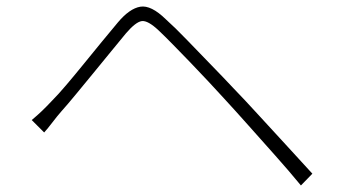

<svg xmlns="http://www.w3.org/2000/svg" viewBox="-20 -633 1040 587"><path d="M77 -266Q95 -281 108.5 -294Q122 -307 138 -324Q157 -343 182.5 -373Q208 -403 236 -437.5Q264 -472 291.5 -505.5Q319 -539 340 -564Q376 -607 409 -612.5Q442 -618 487 -574Q515 -549 552 -510.5Q589 -472 627 -433Q665 -394 693 -364Q727 -329 768.5 -283.5Q810 -238 853.5 -191Q897 -144 935 -102L900 -66Q863 -111 821.5 -157.5Q780 -204 740 -249Q700 -294 665 -332Q644 -355 617 -384Q590 -413 561.5 -442.5Q533 -472 508 -497.5Q483 -523 465 -540Q432 -571 413.5 -568.5Q395 -566 365 -531Q345 -507 319 -475Q293 -443 265 -409Q237 -375 211.5 -344Q186 -313 168 -293Q154 -277 140 -258.5Q126 -240 115 -228Z"/></svg>

Font: Noto Sans JP Thin ExtraLight
Style: Regular
Weight: 250
Version: Version 2.004-H2;hotconv 1.0.118;makeotfexe 2.5.65603